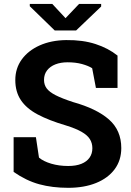

<svg xmlns="http://www.w3.org/2000/svg" viewBox="-20 -919 649 950"><path d="M317.4 10.3Q238.8 10.3 174.3 -7.3Q109.9 -24.9 47.4 -68.4V-240.2H157.7L172.9 -139.2Q194.8 -120.6 233.4 -109.1Q272 -97.7 317.4 -97.7Q356 -97.7 382.6 -108.4Q409.2 -119.1 423.1 -138.9Q437 -158.7 437 -185.5Q437 -210.9 424.6 -230.7Q412.1 -250.5 383.5 -266.8Q355 -283.2 306.2 -298.3Q221.7 -323.2 166.3 -352.8Q110.8 -382.3 83.3 -423.6Q55.7 -464.8 55.7 -522.9Q55.7 -580.6 87.6 -624.8Q119.6 -668.9 176.3 -694.3Q232.9 -719.7 307.1 -720.7Q389.2 -721.7 452.4 -701.2Q515.6 -680.7 561.5 -644V-483.9H454.6L436 -581.5Q417.5 -593.3 386 -602.1Q354.5 -610.8 314.5 -610.8Q280.3 -610.8 254.2 -600.6Q228 -590.3 212.9 -570.8Q197.8 -551.3 197.8 -523.4Q197.8 -499.5 210.9 -481.7Q224.1 -463.9 255.1 -448Q286.1 -432.1 340.8 -414.1Q458.5 -381.3 519.3 -327.6Q580.1 -273.9 580.1 -186.5Q580.1 -126 547.4 -81.8Q514.6 -37.6 455.6 -13.7Q396.5 10.3 317.4 10.3ZM480.5 -899.4V-886.7L356.4 -768.1H251L127.4 -888.2V-899.4H238.8L304.2 -829.1L371.1 -899.4Z"/></svg>

Font: Robotiche
Style: Bold
Weight: 700
Designer: Google
Version: Version 2.001